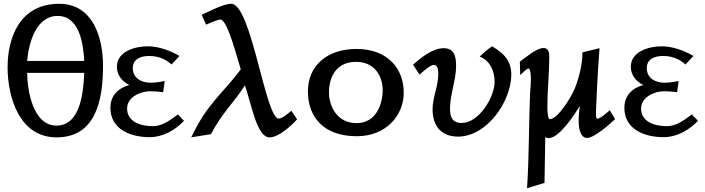

<svg xmlns="http://www.w3.org/2000/svg" viewBox="-20 -708 3717 1012"><path d="M20 -354C20 -194 83 16 278 16C483 16 523 -176 523 -360C523 -509 471 -688 292 -688C82 -688 20 -506 20 -354ZM123 -324H424C420 -231 407 -46 278 -46C152 -46 124 -235 123 -324ZM123 -387C131 -476 167 -624 284 -624C398 -624 419 -480 424 -387Z M562 -140C562 -25 670 15 768 15C838 15 902 -21 950 -71L918 -105C878 -76 837 -43 786 -43C722 -43 650 -65 650 -136C650 -198 723 -227 770 -227C806 -227 840 -222 840 -222L848 -281C848 -281 808 -272 774 -272C726 -272 680 -295 680 -349C680 -396 720 -413 766 -413C828 -413 866 -385 884 -368L926 -413C877 -442 815 -464 758 -464C692 -464 596 -437 596 -356C596 -312 624 -278 662 -260C603 -244 562 -204 562 -140Z M988 16 1092 -1C1155 -120 1204 -155 1271 -258C1308 -150 1334 16 1401 16C1449 16 1515 -45 1546 -79L1516 -124C1500 -112 1469 -83 1449 -83C1379 -83 1305 -688 1199 -688C1156 -688 1084 -648 1043 -630L1066 -578C1083 -585 1127 -605 1142 -605C1180 -605 1235 -384 1249 -342C1145 -205 1073 -163 988 16Z M1603 -227C1603 -88 1688 10 1861 10C2013 10 2108 -98 2108 -219C2108 -348 2022 -450 1859 -450C1700 -450 1603 -358 1603 -227ZM1714 -221C1714 -298 1749 -382 1857 -382C1955 -382 1997 -306 1997 -233C1997 -161 1964 -59 1859 -59C1757 -59 1714 -148 1714 -221Z M2157 -367 2191 -315C2206 -327 2248 -366 2266 -366C2290 -366 2290 -332 2290 -316C2290 -253 2260 -195 2260 -132C2260 -46 2304 12 2394 12C2547 12 2675 -174 2675 -316C2675 -389 2633 -429 2574 -464C2547 -446 2532 -431 2508 -410C2563 -389 2587 -333 2587 -277C2587 -197 2505 -60 2414 -60C2360 -60 2352 -96 2352 -137C2352 -209 2384 -287 2384 -359C2384 -406 2377 -454 2318 -454C2260 -454 2199 -404 2157 -367Z M2720 -383 2722 -312C2731 -319 2755 -347 2766 -347C2767 -347 2767 -346 2768 -346C2775 -342 2778 -319 2778 -293C2778 -264 2775 -231 2774 -219C2767 -48 2769 114 2758 284L2850 256L2854 15C2859 18 2866 20 2872 20C2928 20 3008 -104 3036 -149C3033 -122 3030 -100 3030 -69C3030 -32 3039 19 3074 19C3113 19 3193 -53 3222 -80L3194 -127C3186 -120 3145 -82 3128 -82C3124 -82 3121 -94 3121 -101C3121 -127 3130 -339 3140 -454L3050 -432C3050 -370 3033 -301 3010 -243C2995 -204 2922 -80 2878 -80C2867 -80 2865 -128 2865 -141C2865 -231 2875 -318 2875 -408C2875 -430 2873 -455 2844 -455C2809 -455 2749 -404 2720 -383Z M3271 -140C3271 -25 3379 15 3477 15C3547 15 3611 -21 3659 -71L3627 -105C3587 -76 3546 -43 3495 -43C3431 -43 3359 -65 3359 -136C3359 -198 3432 -227 3479 -227C3515 -227 3549 -222 3549 -222L3557 -281C3557 -281 3517 -272 3483 -272C3435 -272 3389 -295 3389 -349C3389 -396 3429 -413 3475 -413C3537 -413 3575 -385 3593 -368L3635 -413C3586 -442 3524 -464 3467 -464C3401 -464 3305 -437 3305 -356C3305 -312 3333 -278 3371 -260C3312 -244 3271 -204 3271 -140Z"/></svg>

Font: KpMath
Style: SansBold
Weight: 700
Version: Version 0.66